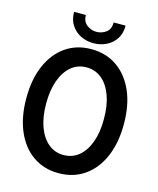

<svg xmlns="http://www.w3.org/2000/svg" viewBox="-132 -1000 907 1100"><g transform="rotate(15 321.5 -450.0)"><path d="M320.8 7.8Q233.4 7.8 168.5 -37.6Q103.5 -83 67.9 -165.8Q32.2 -248.5 32.2 -360.4Q32.2 -472.2 67.9 -554.4Q103.5 -636.7 168.5 -682.1Q233.4 -727.5 320.8 -727.5Q408.7 -727.5 473.9 -682.1Q539.1 -636.7 575 -554.4Q610.8 -472.2 610.8 -360.4Q610.8 -248.5 575 -165.8Q539.1 -83 473.9 -37.6Q408.7 7.8 320.8 7.8ZM321.8 -100.1Q374 -100.1 412.6 -132.3Q451.2 -164.6 472.2 -222.9Q493.2 -281.2 492.7 -360.4Q492.7 -439.5 471.4 -497.6Q450.2 -555.7 411.6 -587.6Q373 -619.6 320.8 -619.6Q269 -619.6 230.7 -587.6Q192.4 -555.7 171.1 -497.6Q149.9 -439.5 149.9 -360.4Q149.9 -281.2 171.1 -222.9Q192.4 -164.6 231 -132.3Q269.5 -100.1 321.8 -100.1ZM320.8 -763.2Q280.3 -763.2 245.6 -780.3Q210.9 -797.4 189.7 -829.8Q168.5 -862.3 168.5 -908.2H238.3Q238.8 -869.6 264.2 -850.1Q289.6 -830.6 320.8 -830.6Q353.5 -830.6 378.9 -849.9Q404.3 -869.1 402.8 -908.2H474.1Q474.6 -862.3 453.6 -829.8Q432.6 -797.4 397.5 -780.3Q362.3 -763.2 320.8 -763.2Z"/></g></svg>

Font: Reddit Sans Condensed SemiBold
Style: Regular
Weight: 600
Designer: Stephen Hutchings
Foundry: Reddit
Version: Version 1.014